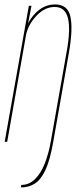

<svg xmlns="http://www.w3.org/2000/svg" viewBox="-40 -622 350 842"><path d="M52 200Q86 200 112.8 183Q139.5 166 159.5 123Q179.5 80 193.5 0H182.5Q173 53 156 95.8Q139 138.5 113.2 163.8Q87.5 189 53 189ZM-19.5 0H-8.5L81.5 -510L98 -596.5H86.5ZM182.5 0H193.5L262.5 -392.5Q280.5 -496 268.8 -549.2Q257 -602.5 201.5 -602.5Q153 -602.5 116.2 -565Q79.5 -527.5 71.5 -482.5L73 -463Q81 -510.5 118.2 -551Q155.5 -591.5 199.5 -591.5Q246 -591.5 258 -542.2Q270 -493 252.5 -396Z"/></svg>

Font: Anybody Thin Condensed
Style: Italic
Weight: 100
Width: 3
Italic angle: -10°
Version: Version 1.113;gftools[0.9.25]